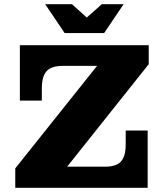

<svg xmlns="http://www.w3.org/2000/svg" viewBox="-20 -898 786 918"><path d="M53 -93 444 -583 691 -591 301 -101ZM53 0V-93L301 -101H686V0ZM75 -417V-583H280Q225 -583 202.5 -557.5Q180 -532 180 -474V-417ZM481 -101Q536 -101 558.5 -126Q581 -151 581 -207V-274H686V-101ZM75 -583V-682H691V-591L444 -583ZM289 -740 196 -878H324L433 -780H356L467 -878H571L478 -740Z"/></svg>

Font: Montagu Slab 24pt
Style: Bold
Weight: 700
Designer: Florian Karsten
Foundry: Florian Karsten
Version: Version 1.000